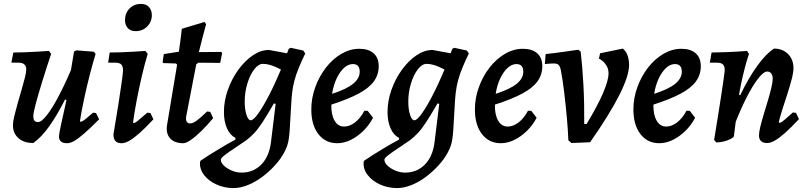

<svg xmlns="http://www.w3.org/2000/svg" viewBox="-20 -719 4120 980"><path d="M150 11Q102 11 74 -14Q46 -39 46 -80Q46 -97 53 -126.5Q60 -156 70 -191Q80 -226 90 -260.5Q100 -295 107 -322.5Q114 -350 114 -364Q114 -399 75 -399H38L48 -451Q70 -451 100.5 -452Q131 -453 165 -455Q199 -457 230 -459L241 -444Q215 -366 194.5 -299.5Q174 -233 162 -187.5Q150 -142 150 -127Q150 -111 155.5 -103.5Q161 -96 175 -96Q192 -96 221 -133.5Q250 -171 285 -239Q320 -307 358 -399L336 -203L312 -211Q271 -130 231.5 -74.5Q192 -19 150 11ZM322 12Q281 12 281 -23Q281 -29 283.5 -43Q286 -57 291.5 -82.5Q297 -108 306 -148Q315 -188 327 -244L331 -295L358 -456L370 -462L459 -455L468 -444Q453 -395 437.5 -334.5Q422 -274 409 -213Q396 -152 388 -101L391 -97Q396 -98 402.5 -101.5Q409 -105 421 -115Q433 -125 455 -144L470 -142L486 -110Q440 -64 409.5 -37.5Q379 -11 359 0.5Q339 12 322 12Z M662 -91Q669 -91 681 -100.5Q693 -110 732 -144L748 -142L763 -110Q723 -67 692.5 -40Q662 -13 640 -0.5Q618 12 600 12Q559 12 559 -33Q574 -121 585 -191Q596 -261 602 -305.5Q608 -350 608 -359Q608 -381 599 -390Q590 -399 569 -399H532L540 -451Q563 -451 594.5 -452Q626 -453 659.5 -455Q693 -457 722 -459L734 -444Q719 -395 704.5 -333Q690 -271 678 -208.5Q666 -146 659 -94ZM673 -560Q645 -560 631.5 -576.5Q618 -593 618 -616Q618 -652 641 -675.5Q664 -699 699 -699Q727 -699 741 -682.5Q755 -666 755 -642Q755 -608 731.5 -584Q708 -560 673 -560Z M1053 -148 1068 -116Q1038 -80 1008.5 -51Q979 -22 954.5 -5Q930 12 915 12Q872 12 849.5 -11.5Q827 -35 832 -77L884 -389L878 -395L813 -397L810 -402L816 -443L893 -455Q897 -483 900.5 -510Q904 -537 906 -554.5Q908 -572 908 -572L1024 -607L1032 -595Q1032 -595 1026.5 -575Q1021 -555 1012.5 -522.5Q1004 -490 995 -453L1109 -454L1114 -449L1104 -398L994 -399L982 -392L930 -123Q926 -89 951 -89Q964 -89 983.5 -103Q1003 -117 1037 -150Z M1172 241Q1125 241 1084.5 222.5Q1044 204 1021 173.5Q998 143 1001 108L1004 101Q1021 89 1049 71.5Q1077 54 1111 33.5Q1145 13 1181 -6L1182 -15Q1154 -29 1138.5 -64Q1123 -99 1123 -147Q1123 -204 1143 -260.5Q1163 -317 1196.5 -363Q1230 -409 1270.5 -436.5Q1311 -464 1353 -464L1445 -447L1454 -470L1464 -475L1528 -461L1538 -446Q1520 -409 1505.5 -374Q1491 -339 1483 -308.5Q1475 -278 1472 -252Q1469 -231 1467 -198.5Q1465 -166 1463 -129.5Q1461 -93 1459 -61Q1457 -29 1454 -11Q1450 23 1431 58.5Q1412 94 1382 126.5Q1352 159 1317 185Q1282 211 1244 226Q1206 241 1172 241ZM1213 162Q1273 162 1313.5 121Q1354 80 1363 7L1387 -189L1378 -191Q1344 -132 1320.5 -96Q1297 -60 1277.5 -39.5Q1258 -19 1237 -3Q1210 16 1179.5 36Q1149 56 1128 72Q1107 88 1107 96Q1107 111 1122.5 126Q1138 141 1162.5 151.5Q1187 162 1213 162ZM1260 -105Q1273 -105 1297 -138Q1321 -171 1351.5 -229.5Q1382 -288 1414 -364Q1401 -371 1385 -378Q1369 -385 1353 -389Q1337 -393 1322 -393Q1299 -393 1277.5 -365Q1256 -337 1242.5 -292.5Q1229 -248 1229 -200Q1229 -161 1238 -133Q1247 -105 1260 -105Z M1913 -381Q1913 -338 1888.5 -304Q1864 -270 1811 -241.5Q1758 -213 1671 -185Q1670 -134 1687.5 -103.5Q1705 -73 1736 -73Q1765 -73 1792.5 -94.5Q1820 -116 1840 -154L1857 -153L1884 -118Q1865 -81 1835 -51.5Q1805 -22 1770.5 -5Q1736 12 1701 12Q1641 12 1605 -34.5Q1569 -81 1569 -160Q1569 -219 1589.5 -275Q1610 -331 1644.5 -375Q1679 -419 1723 -444.5Q1767 -470 1814 -470Q1861 -470 1887 -447Q1913 -424 1913 -381ZM1781 -392Q1757 -392 1735.5 -372Q1714 -352 1698 -318Q1682 -284 1675 -240Q1749 -264 1782.5 -291.5Q1816 -319 1816 -353Q1816 -392 1781 -392Z M2007 241Q1960 241 1919.5 222.5Q1879 204 1856 173.5Q1833 143 1836 108L1839 101Q1856 89 1884 71.5Q1912 54 1946 33.5Q1980 13 2016 -6L2017 -15Q1989 -29 1973.5 -64Q1958 -99 1958 -147Q1958 -204 1978 -260.5Q1998 -317 2031.5 -363Q2065 -409 2105.5 -436.5Q2146 -464 2188 -464L2280 -447L2289 -470L2299 -475L2363 -461L2373 -446Q2355 -409 2340.5 -374Q2326 -339 2318 -308.5Q2310 -278 2307 -252Q2304 -231 2302 -198.5Q2300 -166 2298 -129.5Q2296 -93 2294 -61Q2292 -29 2289 -11Q2285 23 2266 58.5Q2247 94 2217 126.5Q2187 159 2152 185Q2117 211 2079 226Q2041 241 2007 241ZM2048 162Q2108 162 2148.5 121Q2189 80 2198 7L2222 -189L2213 -191Q2179 -132 2155.5 -96Q2132 -60 2112.5 -39.5Q2093 -19 2072 -3Q2045 16 2014.5 36Q1984 56 1963 72Q1942 88 1942 96Q1942 111 1957.5 126Q1973 141 1997.5 151.5Q2022 162 2048 162ZM2095 -105Q2108 -105 2132 -138Q2156 -171 2186.5 -229.5Q2217 -288 2249 -364Q2236 -371 2220 -378Q2204 -385 2188 -389Q2172 -393 2157 -393Q2134 -393 2112.5 -365Q2091 -337 2077.5 -292.5Q2064 -248 2064 -200Q2064 -161 2073 -133Q2082 -105 2095 -105Z M2748 -381Q2748 -338 2723.5 -304Q2699 -270 2646 -241.5Q2593 -213 2506 -185Q2505 -134 2522.5 -103.5Q2540 -73 2571 -73Q2600 -73 2627.5 -94.5Q2655 -116 2675 -154L2692 -153L2719 -118Q2700 -81 2670 -51.5Q2640 -22 2605.5 -5Q2571 12 2536 12Q2476 12 2440 -34.5Q2404 -81 2404 -160Q2404 -219 2424.5 -275Q2445 -331 2479.5 -375Q2514 -419 2558 -444.5Q2602 -470 2649 -470Q2696 -470 2722 -447Q2748 -424 2748 -381ZM2616 -392Q2592 -392 2570.5 -372Q2549 -352 2533 -318Q2517 -284 2510 -240Q2584 -264 2617.5 -291.5Q2651 -319 2651 -353Q2651 -392 2616 -392Z M2897 11 2881 -3Q2879 -57 2873 -122Q2867 -187 2859.5 -249.5Q2852 -312 2843 -359Q2839 -380 2831.5 -387.5Q2824 -395 2807 -395Q2802 -395 2790.5 -394.5Q2779 -394 2770 -393Q2761 -392 2761 -392L2765 -443Q2791 -446 2820 -449.5Q2849 -453 2874.5 -457Q2900 -461 2916.5 -463Q2933 -465 2933 -465L2944 -455Q2953 -376 2958 -283Q2963 -190 2962 -86H2974Q3028 -175 3057 -241.5Q3086 -308 3086 -344Q3086 -367 3076 -383.5Q3066 -400 3054 -409Q3042 -418 3037 -420L3043 -447L3159 -471Q3175 -459 3183 -436.5Q3191 -414 3191 -387Q3191 -333 3141.5 -234.5Q3092 -136 2992 7Z M3557 -381Q3557 -338 3532.5 -304Q3508 -270 3455 -241.5Q3402 -213 3315 -185Q3314 -134 3331.5 -103.5Q3349 -73 3380 -73Q3409 -73 3436.5 -94.5Q3464 -116 3484 -154L3501 -153L3528 -118Q3509 -81 3479 -51.5Q3449 -22 3414.5 -5Q3380 12 3345 12Q3285 12 3249 -34.5Q3213 -81 3213 -160Q3213 -219 3233.5 -275Q3254 -331 3288.5 -375Q3323 -419 3367 -444.5Q3411 -470 3458 -470Q3505 -470 3531 -447Q3557 -424 3557 -381ZM3425 -392Q3401 -392 3379.5 -372Q3358 -352 3342 -318Q3326 -284 3319 -240Q3393 -264 3426.5 -291.5Q3460 -319 3460 -353Q3460 -392 3425 -392Z M3896 11Q3854 11 3854 -28Q3854 -44 3861 -73Q3868 -102 3878.5 -136.5Q3889 -171 3899.5 -206Q3910 -241 3917 -270.5Q3924 -300 3924 -317Q3924 -334 3916.5 -344Q3909 -354 3896 -354Q3878 -354 3850 -318.5Q3822 -283 3790 -220Q3758 -157 3726 -74L3737 -239L3758 -233Q3802 -324 3847 -385.5Q3892 -447 3931 -471Q3975 -471 4002.5 -443Q4030 -415 4030 -371Q4030 -349 4020.5 -313Q4011 -277 3998 -237Q3985 -197 3973 -159.5Q3961 -122 3955 -95L3958 -92Q3962 -92 3968 -95.5Q3974 -99 3988 -110.5Q4002 -122 4027 -145L4043 -143L4058 -111Q4017 -67 3987 -40.5Q3957 -14 3935 -1.5Q3913 11 3896 11ZM3636 8 3625 -5Q3634 -59 3643 -116Q3652 -173 3660 -224Q3668 -275 3673 -311Q3678 -347 3679 -358Q3680 -379 3671 -389Q3662 -399 3640 -399H3603L3612 -451Q3641 -451 3691.5 -453Q3742 -455 3793 -459L3803 -444Q3792 -412 3781.5 -371.5Q3771 -331 3762.5 -290.5Q3754 -250 3750 -219L3739 -128L3726 -24Q3725 -18 3710 -10Q3695 -2 3674.5 3Q3654 8 3636 8Z"/></svg>

Font: Alegreya SemiBold
Style: Italic
Weight: 600
Italic angle: -7°
Designer: Juan Pablo del Peral
Foundry: Huerta Tipografica
Version: Version 2.009